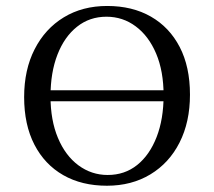

<svg xmlns="http://www.w3.org/2000/svg" viewBox="-20 -602 707 634"><path d="M103.2 -267.7V-304H564.5V-267.7ZM333.1 11.3Q250 11.3 188.7 -23.8Q127.4 -58.9 93.5 -124.6Q59.7 -190.3 59.7 -281.5Q59.7 -371.8 94.4 -439.5Q129 -507.3 190.7 -544.8Q252.4 -582.3 333.9 -582.3Q416.9 -582.3 478.2 -547.2Q539.5 -512.1 573.4 -446.8Q607.3 -381.5 607.3 -289.5Q607.3 -199.2 573 -131.5Q538.7 -63.7 476.6 -26.2Q414.5 11.3 333.1 11.3ZM335.5 -24.2Q391.9 -24.2 433.1 -57.3Q474.2 -90.3 497.2 -149.6Q520.2 -208.9 520.2 -287.1Q520.2 -366.9 495.6 -425Q471 -483.1 428.2 -514.9Q385.5 -546.8 331.5 -546.8Q275.8 -546.8 234.3 -513.7Q192.7 -480.6 169.8 -421.8Q146.8 -362.9 146.8 -283.9Q146.8 -204.8 171.4 -146.4Q196 -87.9 239.1 -56Q282.3 -24.2 335.5 -24.2Z"/></svg>

Font: Playfair 9pt
Style: Regular
Weight: 400
Designer: Claus Eggers Sørensen
Foundry: Claus Eggers Sørensen
Version: Version 2.203